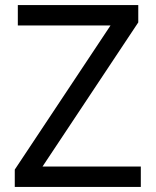

<svg xmlns="http://www.w3.org/2000/svg" viewBox="-20 -734 612 754"><path d="M533 0H38V-68L414 -634H50V-714H523V-646L147 -80H533Z"/></svg>

Font: Noto Sans Meroitic
Style: Regular
Weight: 400
Designer: Monotype Design Team
Foundry: Monotype Imaging Inc.
Version: Version 2.002; ttfautohint (v1.8.4.7-5d5b)